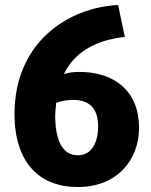

<svg xmlns="http://www.w3.org/2000/svg" viewBox="-20 -727 606 769"><path d="M537 -215C537 -90 452 22 292 22C116 22 38 -102 38 -269C38 -559 254 -697 453 -707C461 -669 472 -617 480 -579C383 -569 282 -529 236 -430C253 -436 275 -439 297 -439C441 -439 537 -360 537 -215ZM373 -219C373 -291 341 -327 271 -327C245 -327 221 -321 205 -315C203 -295 201 -277 201 -255C203 -177 224 -105 292 -105C351 -105 373 -163 373 -219Z"/></svg>

Font: Repo ExtraBold
Style: Bold
Weight: 700
Designer: Stefan Peev
Foundry: Context Ltd
Version: Version 1.502